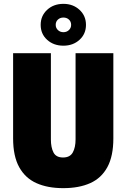

<svg xmlns="http://www.w3.org/2000/svg" viewBox="-20 -964 656 996"><path d="M308 12Q227 12 169 -14Q111 -40 79.5 -97Q48 -154 48 -246V-688H244V-241Q244 -199 257.5 -173Q271 -147 307 -147Q343 -147 357.5 -173Q372 -199 372 -241V-688H568V-246Q568 -154 537 -97Q506 -40 448 -14Q390 12 308 12ZM309 -727Q258 -727 224.5 -757.5Q191 -788 191 -835Q191 -882 224.5 -913Q258 -944 309 -944Q359 -944 392.5 -913Q426 -882 426 -835Q426 -788 392.5 -757.5Q359 -727 309 -727ZM309 -797Q326 -797 337.5 -808Q349 -819 349 -835Q349 -852 337.5 -862.5Q326 -873 309 -873Q292 -873 280.5 -862.5Q269 -852 269 -835Q269 -819 280.5 -808Q292 -797 309 -797Z"/></svg>

Font: Archivo Condensed Black
Style: Regular
Weight: 900
Width: 3
Designer: Hector Gatti
Foundry: Omnibus-Type
Version: Version 2.001